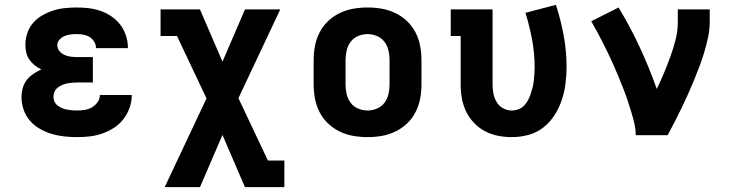

<svg xmlns="http://www.w3.org/2000/svg" viewBox="-20 -559 3040 794"><path d="M298 8Q271 8 244.5 5Q218 2 193 -5.5Q168 -13 144.5 -26.5Q121 -40 104 -59.5Q87 -79 78 -104.5Q69 -130 69 -157Q69 -176 74 -194.5Q79 -213 90.5 -228Q102 -243 118 -253.5Q134 -264 151 -272Q136 -279 123.5 -289Q111 -299 101.5 -312.5Q92 -326 88.5 -342Q85 -358 85 -374Q85 -398 93 -422Q101 -446 117 -464.5Q133 -483 155 -495.5Q177 -508 200.5 -515.5Q224 -523 248.5 -525.5Q273 -528 297 -528Q323 -528 348 -525Q373 -522 397 -513.5Q421 -505 442 -490.5Q463 -476 478 -456Q493 -436 501 -411.5Q509 -387 509 -361V-360H377Q377 -374 369.5 -386.5Q362 -399 350.5 -406Q339 -413 325 -415.5Q311 -418 297 -418Q284 -418 271.5 -416.5Q259 -415 247 -410Q235 -405 226 -395Q217 -385 217 -372Q217 -358 226 -347.5Q235 -337 247.5 -331.5Q260 -326 273.5 -324.5Q287 -323 300 -323H364V-218H300Q289 -218 278.5 -217Q268 -216 257.5 -214Q247 -212 237 -207.5Q227 -203 218.5 -196.5Q210 -190 205.5 -180Q201 -170 201 -159Q201 -148 205.5 -138.5Q210 -129 218.5 -122.5Q227 -116 236.5 -112Q246 -108 256 -106Q266 -104 276.5 -103Q287 -102 298 -102Q314 -102 330 -104.5Q346 -107 360 -115Q374 -123 383.5 -136.5Q393 -150 393 -166H525Q525 -139 516 -113.5Q507 -88 490.5 -66.5Q474 -45 451.5 -30.5Q429 -16 403.5 -7Q378 2 351.5 5Q325 8 298 8Z M661 215 834 -152 712 -410H644V-520H807L900 -304L993 -520H1139L966 -153L1088 105H1156V215H993L900 -1L807 215Z M1500 8Q1470 8 1441 3Q1412 -2 1385 -15Q1358 -28 1336.5 -48.5Q1315 -69 1301.5 -95.5Q1288 -122 1282.5 -151Q1277 -180 1277 -210V-310Q1277 -340 1282.5 -369Q1288 -398 1301.5 -424.5Q1315 -451 1336.5 -471.5Q1358 -492 1385 -505Q1412 -518 1441 -523Q1470 -528 1500 -528Q1530 -528 1559 -523Q1588 -518 1615 -505Q1642 -492 1663.5 -471.5Q1685 -451 1698.5 -424.5Q1712 -398 1717.5 -369Q1723 -340 1723 -310V-210Q1723 -180 1717.5 -151Q1712 -122 1698.5 -95.5Q1685 -69 1663.5 -48.5Q1642 -28 1615 -15Q1588 -2 1559 3Q1530 8 1500 8ZM1500 -102Q1520 -102 1539 -110Q1558 -118 1570 -134Q1582 -150 1586.5 -170Q1591 -190 1591 -210V-310Q1591 -330 1586.5 -350Q1582 -370 1570 -386Q1558 -402 1539 -410Q1520 -418 1500 -418Q1480 -418 1461 -410Q1442 -402 1430 -386Q1418 -370 1413.5 -350Q1409 -330 1409 -310V-210Q1409 -190 1413.5 -170Q1418 -150 1430 -134Q1442 -118 1461 -110Q1480 -102 1500 -102Z M2096 8Q2068 8 2039.5 2.5Q2011 -3 1985.5 -16.5Q1960 -30 1940 -51Q1920 -72 1907.5 -98Q1895 -124 1890 -152.5Q1885 -181 1885 -210V-410H1844V-520H2017V-210Q2017 -191 2020.5 -172.5Q2024 -154 2033.5 -137.5Q2043 -121 2060 -111.5Q2077 -102 2096 -102Q2110 -102 2123.5 -107Q2137 -112 2147 -122Q2157 -132 2163.5 -144.5Q2170 -157 2174.5 -170.5Q2179 -184 2182.5 -197.5Q2186 -211 2187.5 -225Q2189 -239 2190 -253Q2191 -267 2191 -281Q2191 -338 2180.5 -394.5Q2170 -451 2153 -506L2279 -539Q2299 -477 2311 -412.5Q2323 -348 2323 -282Q2323 -247 2318.5 -212.5Q2314 -178 2303 -145Q2292 -112 2273 -82.5Q2254 -53 2226.5 -31.5Q2199 -10 2165 -1Q2131 8 2096 8Z M2609 0Q2609 -25 2603 -50Q2597 -75 2589.5 -99.5Q2582 -124 2574 -148Q2566 -172 2556.5 -195.5Q2547 -219 2537.5 -242.5Q2528 -266 2517.5 -289.5Q2507 -313 2496 -336Q2485 -359 2473.5 -381.5Q2462 -404 2450 -426.5Q2438 -449 2425 -471L2538 -528Q2586 -449 2625.5 -364Q2665 -279 2696 -191Q2712 -224 2726 -257.5Q2740 -291 2752.5 -325.5Q2765 -360 2774 -395.5Q2783 -431 2783 -468V-520H2915V-468Q2915 -437 2908.5 -406Q2902 -375 2893 -345Q2884 -315 2873 -285.5Q2862 -256 2850 -227Q2838 -198 2825 -169Q2812 -140 2798.5 -112Q2785 -84 2770.5 -56Q2756 -28 2741 0Z"/></svg>

Font: Iosevka Etoile Extrabold
Style: Regular
Weight: 800
Designer: Belleve Invis
Foundry: Belleve Invis
Version: Version 22.1.2; ttfautohint (v1.8.4)